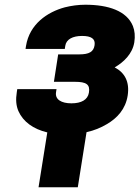

<svg xmlns="http://www.w3.org/2000/svg" viewBox="-20 -558 590 812"><path d="M51 -168C46 -137 48 -111 58 -88C78 -43 121 -12 180 2L143 234H309L346 1C378 -6 407 -18 432 -33C475 -58 511 -96 520 -154C529 -213 507 -251 465 -273C503 -295 540 -330 548 -379C552 -405 550 -428 542 -448C516 -512 438 -538 341 -538C311 -538 282 -534 254 -527C180 -507 105 -456 90 -364L88 -351H254L256 -364C260 -392 288 -406 327 -406C366 -406 384 -394 380 -367C376 -339 357 -328 315 -328H226L208 -212H297C345 -212 362 -201 356 -166C351 -136 324 -121 282 -121C240 -121 212 -137 217 -168L219 -181H53Z"/></svg>

Font: Asimov Pro
Style: UltObl
Weight: 900
Designer: Google
Version: Version 2.000980; 2014